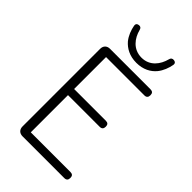

<svg xmlns="http://www.w3.org/2000/svg" viewBox="-280 -1040 1131 1131"><g transform="rotate(45 286.0 -474.0)"><path d="M106 -364V-41C106 -16 122 0 147 0H313H495C512 0 520 -9 520 -26C520 -43 512 -51 495 -51H165V-361H429C446 -361 454 -370 454 -387C454 -404 446 -412 429 -412H165V-678H484C501 -678 509 -687 509 -704C509 -721 501 -729 484 -729H147C122 -729 106 -713 106 -688ZM438 -834C460 -861 472 -894 478 -926C480 -939 474 -946 461 -948C448 -950 438 -943 436 -930C422 -876 384 -823 315 -823C245 -823 206 -876 192 -931C189 -944 181 -950 168 -948C155 -946 149 -939 151 -926C157 -894 169 -861 191 -834C218 -803 258 -780 315 -780C372 -780 412 -803 438 -834Z"/></g></svg>

Font: GenSenRounded2 TW L
Style: Regular
Weight: 300
Version: Version 2.100;PS 2.1;hotconv 16.6.51;makeotf.lib2.5.65220 DE